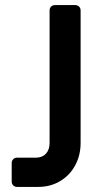

<svg xmlns="http://www.w3.org/2000/svg" viewBox="-20 -735 423 755"><path d="M26 -21V-94Q26 -103 32 -109Q38 -115 47 -115H121Q146 -115 160.5 -130.5Q175 -146 175 -173V-694Q175 -703 181 -709Q187 -715 196 -715H276Q285 -715 291 -709Q297 -703 297 -694V-173Q297 -124 275.5 -84.5Q254 -45 216 -22.5Q178 0 130 0H47Q38 0 32 -6Q26 -12 26 -21Z"/></svg>

Font: Miriam Libre
Style: Bold
Weight: 700
Designer: Michal Sahar
Foundry: Hagilda
Version: Version 1.001